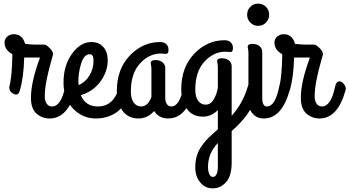

<svg xmlns="http://www.w3.org/2000/svg" viewBox="-20 -623 1920 1055"><path d="M253 28Q211 28 180.5 1Q150 -26 150 -86Q150 -173 200 -307H124H113Q110 -194 88 -123Q79 -95 55 -107Q32 -118 31 -141Q31 -146 32 -151Q46 -200 48 -325Q5 -349 5 -389Q5 -409 20 -422Q35 -435 55 -435Q104 -435 118 -382Q151 -378 171 -378H223Q234 -378 254 -358Q274 -338 271 -322Q271 -319 260 -282Q249 -245 237.5 -190.5Q226 -136 226 -92Q226 -69 236.5 -53.5Q247 -38 266 -38Q316 -38 338 -146Q344 -176 362 -176Q374 -176 385.5 -162.5Q397 -149 397 -135Q397 -133 396.5 -131Q396 -129 396 -128Q353 28 253 28Z M572 -291Q572 -231 532.5 -176Q493 -121 424 -100Q450 -38 517 -38Q614 -38 639 -164Q643 -185 659 -189Q675 -193 688.5 -182Q702 -171 700 -154Q698 -133 691.5 -111.5Q685 -90 670.5 -64Q656 -38 636 -18.5Q616 1 582 14.5Q548 28 506 28Q434 28 381.5 -26Q329 -80 329 -170Q329 -263 375.5 -327.5Q422 -392 482 -392Q524 -392 548 -364.5Q572 -337 572 -291ZM411 -173Q411 -170 411.5 -164Q412 -158 412 -155Q450 -172 472 -208.5Q494 -245 494 -290Q494 -325 473 -325Q441 -325 425 -271Q409 -217 411 -173Z M922 -38Q967 -38 989 -146Q995 -176 1013 -176Q1025 -176 1036.5 -162.5Q1048 -149 1048 -135Q1048 -132 1047 -128Q1040 -100 1029.5 -75.5Q1019 -51 1002 -26Q985 -1 960 13.5Q935 28 904 28Q853 28 827 -13Q791 28 741 28Q684 28 653 -14.5Q622 -57 622 -123Q622 -243 693 -317.5Q764 -392 860 -392Q881 -392 893.5 -380.5Q906 -369 906 -350Q906 -327 893 -327Q889 -327 879 -328Q869 -329 864 -329Q800 -329 749.5 -274.5Q699 -220 699 -120Q699 -81 714.5 -59.5Q730 -38 756 -38Q792 -38 812 -90V-244Q812 -255 810 -264.5Q808 -274 808 -276Q808 -293 834 -293Q858 -293 873 -280.5Q888 -268 888 -249V-84Q888 -65 896.5 -51.5Q905 -38 922 -38Z M1053 297Q1053 261 1062 231.5Q1071 202 1091.5 174.5Q1112 147 1128.5 131.5Q1145 116 1177 87V-18Q1141 18 1095 18Q1038 18 1007 -24.5Q976 -67 976 -133Q976 -253 1047 -327.5Q1118 -402 1214 -402Q1235 -402 1247.5 -390.5Q1260 -379 1260 -360Q1260 -337 1247 -337Q1243 -337 1233 -338Q1223 -339 1218 -339Q1154 -339 1103.5 -284.5Q1053 -230 1053 -130Q1053 -91 1068.5 -69.5Q1084 -48 1110 -48Q1137 -48 1154 -76Q1171 -104 1177 -141V-254Q1177 -265 1175 -274.5Q1173 -284 1173 -286Q1173 -303 1199 -303Q1223 -303 1238 -290.5Q1253 -278 1253 -259V13Q1315 -56 1341 -146Q1350 -176 1365 -176Q1377 -176 1388.5 -162.5Q1400 -149 1400 -135Q1400 -129 1399 -125Q1376 -47 1340 3Q1304 53 1253 97V270Q1253 343 1222.5 377.5Q1192 412 1149 412Q1107 412 1080 379Q1053 346 1053 297ZM1149 349Q1154 349 1158.5 347Q1163 345 1165.5 341Q1168 337 1170.5 333Q1173 329 1174 322.5Q1175 316 1176 311Q1177 306 1177 299Q1177 292 1177 288Q1177 284 1177 277.5Q1177 271 1177 270V163Q1123 219 1123 294Q1123 318 1130 333.5Q1137 349 1149 349Z M1398 -481Q1373 -481 1355.5 -499Q1338 -517 1338 -542Q1338 -568 1355.5 -585.5Q1373 -603 1398 -603Q1424 -603 1441.5 -585.5Q1459 -568 1459 -542Q1459 -517 1441.5 -499Q1424 -481 1398 -481ZM1421 -338V-84Q1421 -38 1447 -38Q1492 -38 1514 -146Q1521 -184 1546 -174Q1567 -166 1572 -142Q1574 -135 1572 -128Q1529 28 1429 28Q1391 28 1368 1Q1345 -26 1345 -66V-333Q1345 -344 1343 -353.5Q1341 -363 1341 -365Q1341 -382 1367 -382Q1391 -382 1406 -369.5Q1421 -357 1421 -338Z M1736 28Q1694 28 1663.5 1Q1633 -26 1633 -86Q1633 -173 1683 -307H1607H1596Q1593 -194 1571 -123Q1562 -95 1538 -107Q1515 -118 1514 -141Q1514 -146 1515 -151Q1529 -200 1531 -325Q1488 -349 1488 -389Q1488 -409 1503 -422Q1518 -435 1538 -435Q1587 -435 1601 -382Q1634 -378 1654 -378H1706Q1717 -378 1737 -358Q1757 -338 1754 -322Q1754 -319 1743 -282Q1732 -245 1720.5 -190.5Q1709 -136 1709 -92Q1709 -69 1719.5 -53.5Q1730 -38 1749 -38Q1799 -38 1821 -146Q1827 -176 1845 -176Q1857 -176 1868.5 -162.5Q1880 -149 1880 -135Q1880 -133 1879.5 -131Q1879 -129 1879 -128Q1836 28 1736 28Z"/></svg>

Font: Grand Hotel
Style: Regular
Weight: 400
Designer: Brian J. Bonislawsky & Jim Lyles for Astigmatic (AOETI)
Foundry: Astigmatic (AOETI)
Version: Version 001.000